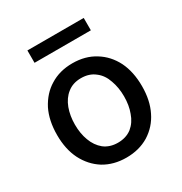

<svg xmlns="http://www.w3.org/2000/svg" viewBox="-171 -855 945 995"><g transform="rotate(-30 301.0 -358.0)"><path d="M167 -24Q110 -60 78 -123Q47 -185 47 -270Q47 -356 78 -419Q112 -484 167 -517Q224 -553 301 -553Q378 -553 435 -517Q492 -482 524 -419Q555 -356 555 -270Q555 -185 524 -123Q494 -61 435 -24Q377 11 301 11Q225 11 167 -24ZM384 -104Q417 -131 432 -175Q448 -217 448 -271Q448 -323 432 -367Q417 -412 384 -437Q351 -464 301 -464Q252 -464 219 -437Q187 -412 170 -367Q154 -323 154 -271Q154 -217 170 -175Q186 -131 219 -104Q253 -78 301 -78Q350 -78 384 -104ZM133 -653V-727H470V-653Z"/></g></svg>

Font: Sinter Medium
Style: Regular
Weight: 500
Foundry: Adobe & rsms
Version: Version 1.000